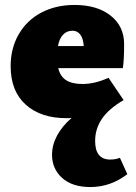

<svg xmlns="http://www.w3.org/2000/svg" viewBox="-20 -466 549 775"><path d="M494 237Q426 289 345 289Q271 289 230.5 252Q190 215 190 159Q190 119 210.5 81Q231 43 269 10Q262 11 248 11Q145 11 84 -43.5Q23 -98 23 -199Q23 -271 55.5 -327.5Q88 -384 146.5 -415Q205 -446 281 -446Q372 -446 426.5 -403Q481 -360 481 -288Q481 -225 476 -191H215Q223 -158 246.5 -142.5Q270 -127 313 -127Q363 -127 418 -152L479 -62Q419 -27 391.5 13.5Q364 54 364 103Q364 178 425 178Q447 178 464 171ZM214 -280H318Q316 -311 304 -326.5Q292 -342 273 -342Q249 -342 234 -325.5Q219 -309 214 -280Z"/></svg>

Font: Ysabeau Black
Style: Regular
Weight: 900
Designer: Christian Thalmann (Catharsis Fonts)
Version: Version 0.003